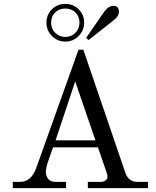

<svg xmlns="http://www.w3.org/2000/svg" viewBox="-20 -968 804 988"><path d="M564 -938Q592 -938 592 -907Q592 -884 564 -863L436 -762L423 -773L515 -906Q538 -938 564 -938ZM316 -754Q276 -754 247.5 -782.5Q219 -811 219 -852Q219 -892 247 -920Q275 -948 316 -948Q357 -948 385 -920Q413 -892 413 -852Q413 -811 384.5 -782.5Q356 -754 316 -754ZM316 -778Q347 -778 368 -799Q389 -820 389 -852Q389 -883 368.5 -903.5Q348 -924 316 -924Q284 -924 263.5 -903.5Q243 -883 243 -852Q243 -820 264 -799Q285 -778 316 -778ZM266 -246H471L367 -549ZM46 0V-32H83Q141 -32 167 -105L384 -712H409L626 -76Q644 -32 686 -32H742V0H432V-32H498Q513 -32 523 -39.5Q533 -47 533 -57Q533 -70 529 -79L484 -210H253L230 -145Q216 -105 216 -85Q216 -64 227.5 -48Q239 -32 267 -32H320V0Z"/></svg>

Font: Old Standard TT
Style: Regular
Weight: 400
Designer: Alexey Kryukov <alexios@thessalonica.org.ru>
Version: Version 1.0